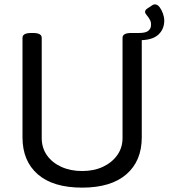

<svg xmlns="http://www.w3.org/2000/svg" viewBox="-20 -853 772 879"><path d="M589 -702Q629 -702 629 -680V-224Q629 -116 558.5 -55Q488 6 356 6Q223 6 153 -55Q83 -116 83 -224V-680Q83 -702 123 -702H131Q171 -702 171 -680V-221Q171 -176 195 -142Q219 -108 261 -89Q303 -70 356 -70Q410 -70 451.5 -89.5Q493 -109 517 -143Q541 -177 541 -221V-680Q541 -702 581 -702ZM677 -829Q682 -833 689 -833Q701 -833 710.5 -820.5Q720 -808 726 -791Q732 -774 732 -759Q732 -719 704.5 -694Q677 -669 619 -669L581 -702H616Q648 -702 659.5 -712.5Q671 -723 671 -735Q673 -750 666.5 -762Q660 -774 652.5 -782.5Q645 -791 644 -797Q644 -807 653 -813Z"/></svg>

Font: Asap VF Beta
Style: Regular
Weight: 400
Designer: Pablo Cosgaya
Foundry: Pablo Cosgaya
Version: Version 1.007